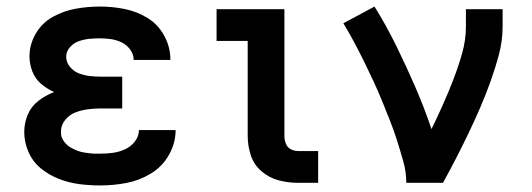

<svg xmlns="http://www.w3.org/2000/svg" viewBox="-20 -558 1624 586"><path d="M286 8Q326 8 365.5 0.5Q405 -7 440 -28Q475 -49 495.5 -85Q516 -121 516 -161H404Q404 -142 391.5 -126Q379 -110 361 -102Q343 -94 324 -91.5Q305 -89 286 -89Q278 -89 270.5 -89Q263 -89 255.5 -90Q248 -91 240.5 -92Q233 -93 225.5 -95Q218 -97 211 -100Q204 -103 197 -107Q190 -111 184.5 -116Q179 -121 174.5 -127.5Q170 -134 168 -140Q166 -146 166 -156Q166 -176 179 -192Q192 -208 210.5 -215Q229 -222 248.5 -224.5Q268 -227 288 -227H353V-324H288Q271 -324 254 -326Q237 -328 221 -334Q205 -340 193.5 -354Q182 -368 182 -385Q182 -401 193.5 -414Q205 -427 221 -432.5Q237 -438 253 -439.5Q269 -441 285 -441Q302 -441 319 -438.5Q336 -436 351.5 -428.5Q367 -421 377.5 -406.5Q388 -392 388 -375H500V-377Q500 -414 481.5 -448.5Q463 -483 430.5 -503Q398 -523 360.5 -530.5Q323 -538 285 -538Q248 -538 211.5 -531.5Q175 -525 142 -507Q109 -489 89.5 -456Q70 -423 70 -386Q70 -363 78.5 -340.5Q87 -318 105 -302.5Q123 -287 145 -277Q119 -267 97 -250Q75 -233 64.5 -207.5Q54 -182 54 -155Q54 -123 67.5 -93Q81 -63 106 -43Q131 -23 161 -11.5Q191 0 222.5 4Q254 8 286 8Z M890 0H951V-97H890Q878 -97 867.5 -102.5Q857 -108 852.5 -119.5Q848 -131 848 -143V-530H641V-433H736V-143Q736 -113 745.5 -84Q755 -55 778.5 -35Q802 -15 831 -7.5Q860 0 890 0Z M1220 0H1332Q1353 -38 1372.5 -76Q1392 -114 1410.5 -152.5Q1429 -191 1446 -230.5Q1463 -270 1477.5 -310.5Q1492 -351 1503 -392.5Q1514 -434 1514 -477V-530H1402V-477Q1402 -436 1390.5 -395.5Q1379 -355 1364 -316Q1349 -277 1332 -239Q1315 -201 1297 -164Q1275 -229 1247.5 -292.5Q1220 -356 1189.5 -418Q1159 -480 1123 -538L1028 -487Q1045 -459 1060.5 -430Q1076 -401 1090.5 -371.5Q1105 -342 1119 -312Q1133 -282 1145.5 -251.5Q1158 -221 1170 -190.5Q1182 -160 1192 -128.5Q1202 -97 1211 -65Q1220 -33 1220 0Z"/></svg>

Font: Iosevka Sparkle Semibold
Style: Regular
Weight: 600
Designer: Belleve Invis
Foundry: Belleve Invis
Version: Version 4.5.0; ttfautohint (v1.8.3)